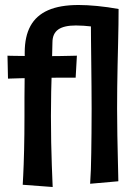

<svg xmlns="http://www.w3.org/2000/svg" viewBox="-20 -737 549 769"><path d="M12 -422 10 -514Q10 -514 23.5 -513.5Q37 -513 59 -513Q81 -513 106 -512.5Q131 -512 154 -512Q188 -512 218.5 -512.5Q249 -513 268.5 -513.5Q288 -514 288 -514L283 -426Q283 -426 264.5 -426Q246 -426 216 -426Q186 -426 152 -425Q128 -425 103.5 -424.5Q79 -424 58.5 -423.5Q38 -423 25 -422.5Q12 -422 12 -422ZM439 -617Q392 -626 352 -630.5Q312 -635 284 -635Q260 -635 242.5 -631Q225 -627 213.5 -619Q202 -611 196 -598Q190 -585 190 -566Q189 -508 187.5 -461Q186 -414 185 -369Q184 -324 184 -272Q184 -218 185 -167.5Q186 -117 187.5 -76.5Q189 -36 190 -12Q191 12 191 12L71 3Q71 3 73 -35Q75 -73 76.5 -135.5Q78 -198 78 -271Q78 -316 78 -346.5Q78 -377 78.5 -402Q79 -427 79 -456Q79 -485 79 -527Q79 -591 102 -633Q125 -675 172.5 -696Q220 -717 295 -717Q328 -717 369.5 -713Q411 -709 455 -701ZM341 -1Q343 -29 344 -59Q345 -89 345.5 -125Q346 -161 346.5 -204.5Q347 -248 347 -302Q347 -344 346.5 -391.5Q346 -439 345.5 -486.5Q345 -534 344.5 -576.5Q344 -619 344 -651.5Q344 -684 343 -701H455Q455 -675 454.5 -639.5Q454 -604 453 -562.5Q452 -521 451 -476.5Q450 -432 449.5 -387.5Q449 -343 449 -302Q449 -247 450 -195.5Q451 -144 452 -102Q453 -60 453.5 -35.5Q454 -11 454 -11Z"/></svg>

Font: Truculenta
Style: Bold
Weight: 700
Designer: Ivan Castro, Eva Sanz & Omnibus-Type Team
Foundry: Omnibus-Type
Version: Version 1.002